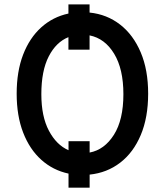

<svg xmlns="http://www.w3.org/2000/svg" viewBox="-20 -793 760 881"><path d="M659.8 -363.3Q659.8 -253.9 625.9 -173.5Q592 -93 531.4 -46.5Q470.9 0 391.3 8.2V68.2H294.4V3.6Q223 -11.7 169.6 -59.7Q116.1 -107.6 86.3 -184.5Q56.5 -261.4 56.5 -363.3Q56.5 -465.2 86.1 -542.3Q115.8 -619.3 169.2 -667.4Q222.7 -715.6 294 -730.8V-772.7H391V-735.4Q470.5 -727.3 531.1 -680.2Q591.6 -633.2 625.7 -552.7Q659.8 -472.3 659.8 -363.3ZM391.3 -145.2V-93Q459.2 -105.8 502.7 -174.5Q546.2 -243.3 546.2 -360.8Q546.2 -476.6 503.7 -546.5Q461.3 -616.5 391 -630.7V-565H294V-622.5Q237.6 -600.1 203.7 -534.3Q169.7 -468.4 169.7 -360.8Q169.7 -258.5 204.4 -193.2Q239 -127.8 294.4 -103.7V-145.2Z"/></svg>

Font: Interface Medium
Style: Regular
Weight: 500
Designer: Rasmus Andersson
Foundry: rsms
Version: Version 1.8